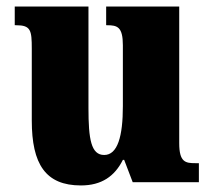

<svg xmlns="http://www.w3.org/2000/svg" viewBox="-20 -556 651 586"><path d="M227 10C290 10 330 -18 355 -68H359L385 0H587V-58H576C546 -58 527 -61 527 -119V-536H304V-479H307C338 -479 355 -474 355 -418V-232C355 -140 339 -83 298 -83C258 -83 250 -131 250 -226V-536H25V-479H29C74 -479 77 -464 77 -407V-188C77 -55 119 10 227 10Z"/></svg>

Font: Noto Serif Devanagari Condensed Black
Style: Regular
Weight: 900
Width: 3
Designer: Universal Thirst, Indian Type Foundry and the Monotype Design Team
Foundry: Monotype Imaging Inc.
Version: Version 2.004